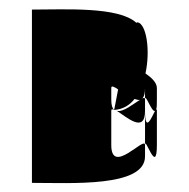

<svg xmlns="http://www.w3.org/2000/svg" viewBox="-20 -507 414 421"><path d="M50 -106C136 -106 298 -96 298 -164V-189C298 -210 224 -121 224 -189V-264C224 -268 226 -268 230 -266C226 -270 224 -277 224 -289V-314C224 -320 230 -317 239 -311C234 -286 231 -267 230 -266C249 -267 264 -276 275 -290C279 -289 284 -287 287 -288C273 -280 250 -260 236 -264C257 -251 298 -213 298 -264V-289C298 -293 296 -293 292 -291C296 -295 298 -302 298 -314V-289C298 -305 313 -259 320 -264C313 -251 298 -213 298 -264V-189C298 -210 324 -121 324 -189V-264C324 -268 324 -268 322 -266C324 -270 324 -277 324 -289V-314C324 -326 312 -337 299 -346C310 -397 301 -454 282 -458C281 -458 280 -458 279 -457C240 -493 122 -486 50 -486Z"/></svg>

Font: Getaway
Style: Regular
Weight: 400
Version: Version 0.1